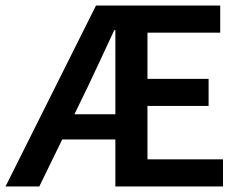

<svg xmlns="http://www.w3.org/2000/svg" viewBox="-23 -674 877 694"><path d="M297 -366 246 -261H394V-565H390Q366 -514 343 -464Q320 -414 297 -366ZM-3 0 324 -654H773V-556H510V-389H731V-291H510V-98H783V0H394V-170H202L119 0Z"/></svg>

Font: Giro Semibold
Style: Regular
Weight: 600
Designer: Paul D. Hunt
Foundry: Adobe Systems Incorporated
Version: Version 1.000;PS 1.0;hotconv 1.0.88;makeotf.lib2.5.647800